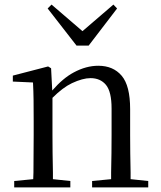

<svg xmlns="http://www.w3.org/2000/svg" viewBox="-20 -818 701 838"><path d="M42 0V-28L125 -36Q125 -49 126 -65Q126 -106 126.5 -150.5Q127 -195 127 -229V-289Q127 -341 126.5 -381Q126 -421 124 -458L36 -462V-488L190 -528L203 -520L208 -423Q255 -477 302 -502Q356 -531 409 -531Q474 -531 511 -487.5Q548 -444 548 -342V-229Q548 -194 548.5 -149.5Q549 -105 550 -65Q550 -49 550 -36L627 -28V0H382V-28L465 -36Q465 -49 465 -65Q466 -105 466.5 -149.5Q467 -194 467 -229V-344Q467 -418 442.5 -447.5Q418 -477 375 -477Q341 -477 294 -455Q254 -436 209 -391V-229Q209 -195 209.5 -150.5Q210 -106 211 -65Q211 -49 211 -36L287 -28V0ZM205 -798 340 -682 475 -798 491 -781 367 -619H314L188 -781Z"/></svg>

Font: Early Summer Mincho
Style: Regular
Weight: 400
Designer: GuiWonder
Version: Version 1.002